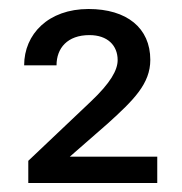

<svg xmlns="http://www.w3.org/2000/svg" viewBox="-20 -736 408 431"><path d="M333 -384.3H136.7L222.2 -459C279.8 -511.2 317.4 -547.9 317.4 -601.6C317.4 -673.3 264.6 -715.8 178.7 -715.8C88.4 -715.8 34.2 -659.2 34.2 -589.4H106.9C106.9 -627.9 131.3 -657.2 180.7 -657.2C221.7 -657.2 244.1 -633.8 244.1 -601.1C244.1 -578.6 228 -549.8 184.1 -508.3L43.5 -375V-325.2H333Z"/></svg>

Font: Bert Sans
Style: Regular
Weight: 400
Designer: Christian Robertson (Google), Cristiano Sobral
Foundry: Google, Cristiano Sobral
Version: Version 3.101